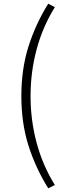

<svg xmlns="http://www.w3.org/2000/svg" viewBox="-20 -890 355 1043"><path d="M242 133Q173 22 134.5 -99.5Q96 -221 96 -368Q96 -515 134.5 -637Q173 -759 242 -870L278 -851Q212 -745 179 -622Q146 -499 146 -368Q146 -237 179 -114Q212 9 278 115L242 133Z"/></svg>

Font: SpoqaHanSans-Light
Style: Regular
Weight: 300
Designer: [Spoqa Han Sans] Dong-huui Kim \uAE40 \uB3D9 \uD718  Younghwa Kang \uAC15 \uC601 \uD654  [Noto Sans] Ryoko NISHIZUKA \u8
Foundry: Spoqa (http://www.spoqa-han-sans.com)
Version: Version 2.000